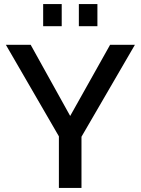

<svg xmlns="http://www.w3.org/2000/svg" viewBox="-20 -932 697 952"><path d="M194 -802H286V-912H194ZM371 -802H463V-912H371ZM132 -710H9L272 -256V0H384V-254L649 -710H526L328 -357Z"/></svg>

Font: FIGSv2-sans-serif SemiBold
Style: Regular
Weight: 600
Designer: Matt McInerney, Pablo Impallari, Rodrigo Fuenzalida,Mirko Velimirovic
Foundry: Matt McInerney, Pablo Impallari, Rodrigo Fuenzalida
Version: Version 4.021;hotconv 1.0.109;makeotfexe 2.5.65596